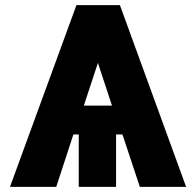

<svg xmlns="http://www.w3.org/2000/svg" viewBox="-20 -731 768 751"><path d="M19 0H200L267 -205H288V0H434V-205H459L527 0H708L449 -711H279ZM308 -318 363 -485 418 -318Z"/></svg>

Font: Asimov Pro
Style: Ult
Weight: 900
Designer: Google
Version: Version 2.000980; 2014